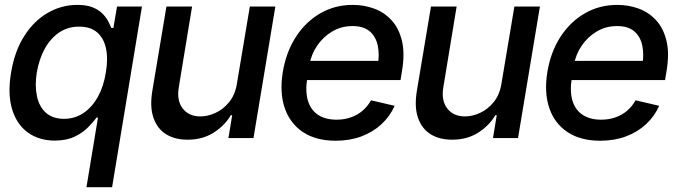

<svg xmlns="http://www.w3.org/2000/svg" viewBox="-20 -573 2811 797"><path d="M338.9 204.1 386.7 -85H380.9Q368.2 -67.9 346.4 -45.4Q324.7 -22.9 291 -6.3Q257.3 10.3 207.5 10.7Q141.1 10.3 95 -23.4Q48.8 -57.1 30 -120.4Q11.2 -183.6 25.9 -271.5Q40.5 -360.4 80.6 -423.3Q120.6 -486.3 178 -519.5Q235.4 -552.7 300.8 -552.7Q338.9 -552.7 364 -542.7Q389.2 -532.7 404.3 -517.6Q419.4 -502.4 428.2 -486.3Q437 -470.2 441.9 -457H450.7L465.8 -545.9H569.3L445.3 204.1ZM245.6 -79.6Q291.5 -80.1 327.1 -104.2Q362.8 -128.4 386.7 -171.9Q410.6 -215.3 419.4 -272.5Q429.2 -329.6 419.9 -372.3Q410.6 -415 383.1 -438.7Q355.5 -462.4 308.6 -462.4Q260.7 -462.4 224.6 -437.5Q188.5 -412.6 165.3 -369.6Q142.1 -326.7 132.8 -272.5Q124 -217.8 133.3 -174.1Q142.6 -130.4 170.4 -105.2Q198.2 -80.1 245.6 -79.6Z M963.4 -225.6 1017.1 -545.9H1123L1032.2 0H928.2L943.8 -94.7H938Q912.6 -51.3 866.2 -22Q819.8 7.3 757.8 6.8Q705.6 6.8 668.9 -16.1Q632.3 -39.1 616.7 -85Q601.1 -130.9 612.8 -198.7L670.9 -545.9H777.3L722.2 -210.9Q712.9 -155.8 738.5 -122.6Q764.2 -89.4 813 -89.8Q842.8 -89.8 874.8 -104.5Q906.7 -119.1 931.4 -149.4Q956.1 -179.7 963.4 -225.6Z M1373.5 11.2Q1292 11.2 1238 -24.4Q1184.1 -60.1 1162.1 -124Q1140.1 -188 1153.8 -273.4Q1167.5 -356.4 1207.8 -419.2Q1248 -481.9 1308.8 -517.3Q1369.6 -552.7 1444.3 -552.7Q1491.7 -552.7 1533.7 -537.1Q1575.7 -521.5 1606 -488.3Q1636.2 -455.1 1648.7 -402.8Q1661.1 -350.6 1648.4 -276.4L1642.6 -240.7H1208.5L1221.7 -320.3H1601.6L1547.4 -295.9Q1556.2 -346.7 1547.9 -384.5Q1539.6 -422.4 1513.9 -443.6Q1488.3 -464.8 1443.4 -464.8Q1396.5 -464.8 1358.6 -442.1Q1320.8 -419.4 1296.1 -382.8Q1271.5 -346.2 1264.2 -303.2L1255.4 -249Q1246.6 -193.4 1258.3 -154.8Q1270 -116.2 1300.5 -96.2Q1331.1 -76.2 1377.4 -76.2Q1409.2 -76.2 1436.3 -85.7Q1463.4 -95.2 1484.6 -113Q1505.9 -130.9 1520 -156.7L1618.2 -133.8Q1598.6 -89.8 1563.5 -57.4Q1528.3 -24.9 1480.2 -6.8Q1432.1 11.2 1373.5 11.2Z M2061.5 -225.6 2115.2 -545.9H2221.2L2130.4 0H2026.4L2042 -94.7H2036.1Q2010.7 -51.3 1964.4 -22Q1918 7.3 1856 6.8Q1803.7 6.8 1767.1 -16.1Q1730.5 -39.1 1714.8 -85Q1699.2 -130.9 1710.9 -198.7L1769 -545.9H1875.5L1820.3 -210.9Q1811 -155.8 1836.7 -122.6Q1862.3 -89.4 1911.1 -89.8Q1940.9 -89.8 1972.9 -104.5Q2004.9 -119.1 2029.5 -149.4Q2054.2 -179.7 2061.5 -225.6Z M2471.7 11.2Q2390.1 11.2 2336.2 -24.4Q2282.2 -60.1 2260.3 -124Q2238.3 -188 2252 -273.4Q2265.6 -356.4 2305.9 -419.2Q2346.2 -481.9 2407 -517.3Q2467.8 -552.7 2542.5 -552.7Q2589.8 -552.7 2631.8 -537.1Q2673.8 -521.5 2704.1 -488.3Q2734.4 -455.1 2746.8 -402.8Q2759.3 -350.6 2746.6 -276.4L2740.7 -240.7H2306.6L2319.8 -320.3H2699.7L2645.5 -295.9Q2654.3 -346.7 2646 -384.5Q2637.7 -422.4 2612.1 -443.6Q2586.4 -464.8 2541.5 -464.8Q2494.6 -464.8 2456.8 -442.1Q2418.9 -419.4 2394.3 -382.8Q2369.6 -346.2 2362.3 -303.2L2353.5 -249Q2344.7 -193.4 2356.4 -154.8Q2368.2 -116.2 2398.7 -96.2Q2429.2 -76.2 2475.6 -76.2Q2507.3 -76.2 2534.4 -85.7Q2561.5 -95.2 2582.8 -113Q2604 -130.9 2618.2 -156.7L2716.3 -133.8Q2696.8 -89.8 2661.6 -57.4Q2626.5 -24.9 2578.4 -6.8Q2530.3 11.2 2471.7 11.2Z"/></svg>

Font: Inter Tight Medium
Style: Italic
Weight: 500
Italic angle: -9.39999°
Designer: Rasmus Andersson
Foundry: rsms
Version: Version 3.004